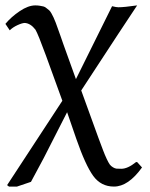

<svg xmlns="http://www.w3.org/2000/svg" viewBox="-20 -459 555 711"><path d="M149.9 -253.9Q121.1 -332.5 111.3 -349.1Q93.3 -372.6 71.8 -374Q62.5 -374 44.9 -366Q27.3 -357.9 16.1 -346.7L0 -370.6Q21.5 -396.5 53 -417.7Q84.5 -439 110.8 -439Q120.1 -439 127.4 -437.7Q134.8 -436.5 140.9 -435.1Q147 -433.6 152.3 -428.7L162.1 -420.9Q166 -417.5 170.9 -408.7L178.2 -394.5Q181.2 -388.7 186.3 -375.2Q191.4 -361.8 194.3 -353L204.1 -325.7L214.8 -294.9L261.2 -166L395 -436Q411.1 -432.1 418 -432.1Q428.7 -432.1 446 -433.8Q463.4 -435.5 475.6 -437.5L487.8 -439L417 -332L280.8 -124L344.2 50.8L361.8 97.7Q368.2 114.7 375.2 129.6Q382.3 144.5 386.7 150.4Q391.1 156.2 398.4 160.6Q405.8 165 411.6 165.5Q417.5 166 429.2 166Q453.1 166 483.9 141.1Q484.4 140.6 485.8 141.1Q487.3 141.6 487.8 141.1L505.9 161.1Q455.1 231.9 401.9 231.9Q354 231.9 325.2 192.4Q296.4 152.8 262.2 54.2L228.5 -43.5L142.1 126L94.7 214.4L43 231.9H13.2L6.3 226.6L210.9 -85.9Z"/></svg>

Font: Linux Biolinum G
Style: Regular
Weight: 400
Designer: Philipp H. Poll
Foundry: Philipp H. Poll
Version: Version 1.1.0 ; ttfautohint (v1.6)